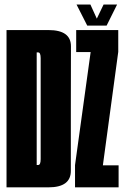

<svg xmlns="http://www.w3.org/2000/svg" viewBox="-20 -804 539 824"><path d="M8 0H188Q284 0 284 -70.5Q284 -141 284 -337.5Q284 -534.5 284.5 -604.8Q285 -675 188 -675H8ZM137.5 -96V-579H144Q154.5 -579 154.5 -554.2Q154.5 -529.5 154.5 -337.5Q154.5 -146 154.5 -121Q154.5 -96 144 -96ZM302 0H489V-94.5H421.5L487.5 -581.5V-675H307V-580.5H369L302 -95.5ZM354.5 -694H437.5L482.5 -784.5H424.5L395.5 -724L368 -784.5H308.5Z"/></svg>

Font: Anybody UltraCondensed
Style: Bold
Weight: 700
Width: 1
Version: Version 1.113;gftools[0.9.25]